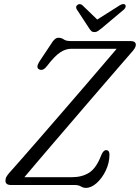

<svg xmlns="http://www.w3.org/2000/svg" viewBox="-20 -899 680 933"><path d="M343.5 0H33.5Q6.5 0 6.5 -21Q6.5 -32 12 -41.2Q17.5 -50.5 26.5 -60.5Q44 -80 82 -123.2Q120 -166.5 170.2 -224.2Q220.5 -282 275.8 -346Q331 -410 383.8 -471.2Q436.5 -532.5 479.5 -582.8Q522.5 -633 547 -662H326.5Q298.5 -662 271.8 -644Q245 -626 209.5 -579.5Q190 -553 171 -561.5Q152.5 -570 171.5 -600L229 -686.5Q246 -715.5 263.5 -715.5Q279 -715.5 289.8 -707.5Q300.5 -699.5 324.5 -699.5H614Q640.5 -699.5 640 -680.5Q640 -673 634 -663.5Q628 -654 617 -642Q604.5 -628 575.5 -594.2Q546.5 -560.5 506.2 -514Q466 -467.5 419.8 -413.8Q373.5 -360 326 -304.5Q278.5 -249 234.5 -197.8Q190.5 -146.5 155.2 -105Q120 -63.5 98.5 -38H330.5Q379 -38 413.8 -60.2Q448.5 -82.5 472.5 -146Q482.5 -169.5 495.5 -169.5Q512 -169.5 512 -147Q511.5 -106.5 493.8 -69.8Q476 -33 449.8 -9.5Q423.5 14 397.5 14Q384.5 14 373 7Q361.5 0 343.5 0ZM473 -761Q463 -753 455.5 -748Q448 -743 439 -743Q429.5 -743 424.2 -747.8Q419 -752.5 413.5 -761L353 -853.5Q345 -867.5 357.5 -876Q369 -883.5 381 -873L452.5 -804L561.5 -873Q580 -884 588.5 -876Q591.5 -872.5 590.5 -866Q589.5 -859.5 582.5 -853Z"/></svg>

Font: Fraunces 72pt S100 Light
Style: Italic
Weight: 300
Italic angle: -16°
Version: Version 1.000; ttfautohint (v1.8.3)